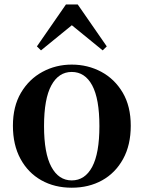

<svg xmlns="http://www.w3.org/2000/svg" viewBox="-20 -850 663 886"><path d="M311 16.2Q231.7 16.2 170.5 -18.3Q109.3 -52.8 74.5 -117Q39.6 -181.2 39.6 -269.8Q39.6 -359.1 76.8 -422Q114 -484.9 175.9 -518.4Q237.8 -551.9 311 -551.9Q385.1 -551.9 447.1 -518.8Q509 -485.6 546.2 -422.7Q583.4 -359.8 583.4 -269.8Q583.4 -180.5 548 -116.3Q512.6 -52 451.4 -17.9Q390.2 16.2 311 16.2ZM311 -17.5Q372 -17.5 405.4 -80.1Q438.7 -142.6 438.7 -268.1Q438.7 -394.2 405.4 -456.1Q372 -518 311 -518Q250.7 -518 217 -456.1Q183.2 -394.2 183.2 -268.1Q183.2 -142.6 217 -80.1Q250.7 -17.5 311 -17.5ZM453.8 -617.5 272.2 -765.6H350.8L169.2 -617.5L150.3 -635.9L284.4 -829.5H338.6L472.7 -635.9Z"/></svg>

Font: Noto Serif HK
Style: Regular
Weight: 200
Designer: Ryoko NISHIZUKA 西塚涼子 (kana & ideographs); Frank Grießhammer (Latin, Greek & Cyrillic); Wenlong ZHANG 张文龙 (bopomofo); San
Foundry: Adobe
Version: Version 2.001;hotconv 1.1.0;makeotfexe 2.6.0